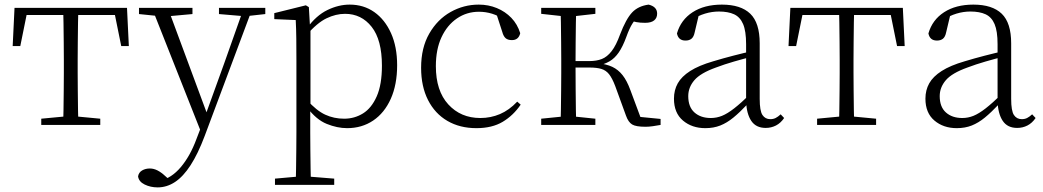

<svg xmlns="http://www.w3.org/2000/svg" viewBox="-20 -542 4526 833"><path d="M35 -342 43 -508H531L539 -342H506L473 -505L506 -477H68L101 -505L68 -342ZM159 0V-27L275 -38H299L415 -27V0ZM254 0Q255 -24 255.5 -64.5Q256 -105 256.5 -148.5Q257 -192 257 -226V-283Q257 -316 256.5 -359.5Q256 -403 255.5 -443.5Q255 -484 254 -508H320Q319 -484 318.5 -443.5Q318 -403 317.5 -359.5Q317 -316 317 -283V-226Q317 -192 317.5 -148.5Q318 -105 318.5 -64.5Q319 -24 320 0Z M664 271Q633 271 607.5 258.5Q582 246 579 223Q582 206 596.5 197.5Q611 189 630 189Q647 189 663.5 197.5Q680 206 696 221L724 246L694 259L674 242Q724 231 764.5 183Q805 135 832 62L860 -11L863 -19L953 -268L1038 -508H1076L868 48Q839 125 807 174.5Q775 224 739.5 247.5Q704 271 664 271ZM857 43 639 -508H708L880 -44L886 -30ZM583 -481V-508H815V-481L705 -471H681ZM930 -481V-508H1131V-481L1050 -472H1036Z M1173 260V233L1285 223H1306L1430 233V260ZM1263 260Q1264 229 1264.5 189.5Q1265 150 1265.5 108.5Q1266 67 1266 32V-278Q1266 -330 1265.5 -374Q1265 -418 1263 -455L1170 -459V-485L1307 -519L1320 -511L1325 -425L1327 -420V-80L1326 -71V32Q1326 66 1326.5 107.5Q1327 149 1327.5 189Q1328 229 1329 260ZM1486 14Q1443 14 1397.5 -4.5Q1352 -23 1313 -75H1300L1312 -108Q1353 -62 1391 -44.5Q1429 -27 1473 -27Q1518 -27 1555 -50Q1592 -73 1614.5 -124Q1637 -175 1637 -257Q1637 -369 1592.5 -425.5Q1548 -482 1477 -482Q1437 -482 1396.5 -462.5Q1356 -443 1309 -389L1300 -420H1312Q1352 -475 1400.5 -498.5Q1449 -522 1497 -522Q1558 -522 1604 -489.5Q1650 -457 1676.5 -398Q1703 -339 1703 -259Q1703 -175 1675.5 -113.5Q1648 -52 1599 -19Q1550 14 1486 14Z M2047 14Q1975 14 1921 -17.5Q1867 -49 1837 -108Q1807 -167 1807 -248Q1807 -335 1842.5 -396.5Q1878 -458 1935 -490Q1992 -522 2057 -522Q2099 -522 2135.5 -507Q2172 -492 2198.5 -464.5Q2225 -437 2237 -398Q2230 -368 2201 -368Q2183 -368 2173.5 -376.5Q2164 -385 2159 -404L2131 -490L2174 -452Q2143 -474 2115 -482.5Q2087 -491 2058 -491Q2005 -491 1962.5 -462Q1920 -433 1895.5 -380.5Q1871 -328 1871 -255Q1871 -148 1925 -89Q1979 -30 2064 -30Q2109 -30 2149 -47Q2189 -64 2224 -101L2239 -88Q2207 -41 2161 -13.5Q2115 14 2047 14Z M2328 0V-27L2437 -38H2457L2563 -27V0ZM2328 -482V-508H2563V-482L2457 -470H2437ZM2412 0Q2413 -24 2413.5 -64.5Q2414 -105 2414.5 -148.5Q2415 -192 2415 -226V-283Q2415 -316 2414.5 -359.5Q2414 -403 2413.5 -443.5Q2413 -484 2412 -508H2480Q2479 -484 2478.5 -443Q2478 -402 2477.5 -356.5Q2477 -311 2477 -273V-254Q2477 -206 2477.5 -156.5Q2478 -107 2478.5 -65.5Q2479 -24 2480 0ZM2696 -40 2649 -169Q2636 -203 2622.5 -220Q2609 -237 2589 -243Q2569 -249 2538 -249H2445V-277H2537Q2568 -277 2591 -286Q2614 -295 2633.5 -320Q2653 -345 2670 -392Q2696 -460 2722.5 -488Q2749 -516 2794 -522Q2831 -513 2831 -483Q2831 -464 2818 -453.5Q2805 -443 2779 -443Q2757 -443 2741.5 -446Q2726 -449 2711 -453L2756 -479Q2737 -460 2724 -440Q2711 -420 2697 -381Q2682 -340 2664.5 -314.5Q2647 -289 2624.5 -276Q2602 -263 2573 -257V-268Q2611 -264 2636.5 -252Q2662 -240 2681 -216Q2700 -192 2715 -151L2766 -14L2724 -38L2846 -26V0Q2830 3 2812.5 5.5Q2795 8 2781 8Q2739 8 2722.5 -2Q2706 -12 2696 -40Z M3040 14Q2982 14 2943 -19Q2904 -52 2904 -114Q2904 -151 2920.5 -180.5Q2937 -210 2974.5 -234Q3012 -258 3074 -276Q3117 -289 3161.5 -300.5Q3206 -312 3246 -321V-297Q3206 -287 3164.5 -275Q3123 -263 3086 -249Q3019 -225 2992.5 -194Q2966 -163 2966 -125Q2966 -78 2993 -54Q3020 -30 3064 -30Q3089 -30 3112.5 -39.5Q3136 -49 3165.5 -72Q3195 -95 3235 -134L3241 -89H3222Q3190 -55 3162 -32Q3134 -9 3105 2.5Q3076 14 3040 14ZM3302 13Q3260 13 3239.5 -17.5Q3219 -48 3217 -102V-106V-350Q3217 -407 3204 -437.5Q3191 -468 3165 -480Q3139 -492 3099 -492Q3069 -492 3039 -483Q3009 -474 2977 -454L3013 -482L2994 -402Q2990 -382 2980 -374Q2970 -366 2954 -366Q2923 -366 2917 -397Q2934 -456 2985 -489Q3036 -522 3112 -522Q3194 -522 3235 -482.5Q3276 -443 3276 -354V-113Q3276 -61 3288 -43Q3300 -25 3322 -25Q3335 -25 3345 -30Q3355 -35 3367 -46L3382 -30Q3367 -8 3346.5 2.5Q3326 13 3302 13Z M3401 -342 3409 -508H3897L3905 -342H3872L3839 -505L3872 -477H3434L3467 -505L3434 -342ZM3525 0V-27L3641 -38H3665L3781 -27V0ZM3620 0Q3621 -24 3621.5 -64.5Q3622 -105 3622.5 -148.5Q3623 -192 3623 -226V-283Q3623 -316 3622.5 -359.5Q3622 -403 3621.5 -443.5Q3621 -484 3620 -508H3686Q3685 -484 3684.5 -443.5Q3684 -403 3683.5 -359.5Q3683 -316 3683 -283V-226Q3683 -192 3683.5 -148.5Q3684 -105 3684.5 -64.5Q3685 -24 3686 0Z M4131 14Q4073 14 4034 -19Q3995 -52 3995 -114Q3995 -151 4011.5 -180.5Q4028 -210 4065.5 -234Q4103 -258 4165 -276Q4208 -289 4252.5 -300.5Q4297 -312 4337 -321V-297Q4297 -287 4255.5 -275Q4214 -263 4177 -249Q4110 -225 4083.5 -194Q4057 -163 4057 -125Q4057 -78 4084 -54Q4111 -30 4155 -30Q4180 -30 4203.5 -39.5Q4227 -49 4256.5 -72Q4286 -95 4326 -134L4332 -89H4313Q4281 -55 4253 -32Q4225 -9 4196 2.5Q4167 14 4131 14ZM4393 13Q4351 13 4330.5 -17.5Q4310 -48 4308 -102V-106V-350Q4308 -407 4295 -437.5Q4282 -468 4256 -480Q4230 -492 4190 -492Q4160 -492 4130 -483Q4100 -474 4068 -454L4104 -482L4085 -402Q4081 -382 4071 -374Q4061 -366 4045 -366Q4014 -366 4008 -397Q4025 -456 4076 -489Q4127 -522 4203 -522Q4285 -522 4326 -482.5Q4367 -443 4367 -354V-113Q4367 -61 4379 -43Q4391 -25 4413 -25Q4426 -25 4436 -30Q4446 -35 4458 -46L4473 -30Q4458 -8 4437.5 2.5Q4417 13 4393 13Z"/></svg>

Font: Noto Serif KR ExtraLight
Style: Regular
Weight: 200
Designer: Ryoko NISHIZUKA 西塚涼子 (kana & ideographs); Frank Grießhammer (Latin, Greek & Cyrillic); Wenlong ZHANG 张文龙 (bopomofo); San
Foundry: Adobe
Version: Version 2.002-H1;hotconv 1.1.0;makeotfexe 2.6.0